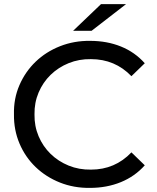

<svg xmlns="http://www.w3.org/2000/svg" viewBox="-20 -907 763 935"><path d="M48 -350Q46 -426 74.5 -492Q103 -558 153.5 -606.5Q204 -655 272.5 -682Q341 -709 419 -708Q501 -708 569 -680.5Q637 -653 685 -599L620 -536Q540 -619 423 -619Q365 -620 314.5 -599.5Q264 -579 226.5 -542.5Q189 -506 168 -456.5Q147 -407 148 -350Q147 -293 168 -243.5Q189 -194 226.5 -157.5Q264 -121 314.5 -100.5Q365 -80 423 -81Q540 -81 620 -165L685 -102Q637 -48 568.5 -20Q500 8 418 8Q340 9 272 -18Q204 -45 153.5 -93.5Q103 -142 75 -208Q47 -274 48 -350ZM472 -887H594L426 -757H336Z"/></svg>

Font: CMG Sans Medium
Style: Regular
Weight: 500
Designer: Julieta Ulanovsky
Foundry: Julieta Ulanovsky
Version: Version 7.200